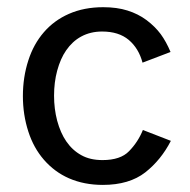

<svg xmlns="http://www.w3.org/2000/svg" viewBox="-20 -504 531 536"><path d="M43.9 -235.8Q43.9 -288.6 59.1 -335.4Q73.7 -380.9 102.5 -414.1Q131.3 -447.3 172.4 -465.3Q214.8 -483.9 268.1 -483.9Q306.6 -483.9 335.9 -474.6Q365.7 -465.3 389.2 -447.8Q412.6 -430.2 428.7 -408.7Q444.3 -387.2 456.1 -358.9L377.9 -329.1Q367.2 -369.1 339.4 -392.6Q311.5 -416 265.1 -416Q232.4 -416 206.5 -401.9Q182.1 -388.7 164.6 -363.3Q148.9 -340.8 139.6 -306.6Q130.9 -274.4 130.9 -236.8Q130.9 -200.2 139.6 -167Q148.9 -132.8 165 -109.4Q182.1 -84.5 207 -70.8Q231.4 -57.1 266.1 -57.1Q316.4 -57.1 340.3 -82Q365.2 -107.4 378.9 -141.1L457 -110.8Q429.7 -57.6 385.7 -22.9Q340.8 12.2 267.1 12.2Q214.8 12.2 172.4 -6.3Q132.3 -23.9 102.5 -58.1Q73.7 -91.3 59.1 -136.7Q43.9 -183.6 43.9 -235.8Z"/></svg>

Font: Post Grotesk Regular
Style: Regular
Weight: 500
Version: 0.900; ttfautohint (v0.96) -l 8 -r 50 -G 200 -x 14 -w "gGD" 